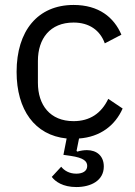

<svg xmlns="http://www.w3.org/2000/svg" viewBox="-20 -548 543 775"><path d="M277 -528C132 -528 47 -423 47 -258C47 -105 120 -2 249 11L236 77L264 81C320 89 332 104 332 122C332 143 313 153 288 153C259 153 239 140 227 125L189 166C203 185 234 207 288 207C347 207 399 181 399 124C399 81 370 58 331 58C319 58 305 60 292 64L289 61L299 11C385 5 445 -42 475 -110L417 -149C389 -90 342 -59 277 -59C182 -59 133 -124 133 -214V-302C133 -392 182 -457 277 -457C340 -457 384 -426 403 -373L470 -408C440 -478 379 -528 277 -528Z"/></svg>

Font: Braiins Sans
Style: Regular
Weight: 400
Designer: Mike Abbink, Paul van der Laan, Pieter van Rosmalen, Jiri Chlebus, Lubos Buracinsky
Foundry: Bold Monday, Sudetype
Version: Version 1.000;hotconv 1.0.109;makeotfexe 2.5.65596